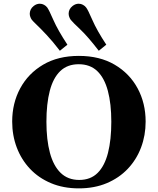

<svg xmlns="http://www.w3.org/2000/svg" viewBox="-20 -1012 860 1046"><path d="M409.7 14.2Q324.7 14.2 257.6 -14.2Q190.4 -42.5 143.3 -92.5Q96.2 -142.6 71.3 -208.5Q46.4 -274.4 46.4 -349.6Q46.4 -449.7 90.1 -530.8Q133.8 -611.8 215.1 -659.7Q296.4 -707.5 409.7 -707.5Q522.9 -707.5 604.5 -659.7Q686 -611.8 729.7 -530.8Q773.4 -449.7 773.4 -349.6Q773.4 -274.4 748.5 -208.5Q723.6 -142.6 676.3 -92.5Q628.9 -42.5 561.8 -14.2Q494.6 14.2 409.7 14.2ZM411.6 -31.7Q473.6 -31.7 512 -70.1Q550.3 -108.4 568.4 -179.4Q586.4 -250.5 586.4 -348.6Q586.4 -446.8 567.6 -517.1Q548.8 -587.4 509.8 -624.8Q470.7 -662.1 408.7 -662.1Q347.2 -662.1 308.3 -624.8Q269.5 -587.4 251.2 -517.1Q232.9 -446.8 232.9 -348.6Q232.9 -250.5 252 -179.4Q271 -108.4 310.5 -70.1Q350.1 -31.7 411.6 -31.7ZM306.2 -735.4Q266.6 -787.1 234.1 -821.5Q201.7 -856 180.7 -876Q159.7 -896 153.3 -904.3Q148.4 -911.1 145.3 -919.7Q142.1 -928.2 142.1 -937.5Q142.1 -948.7 147.2 -959.7Q152.3 -970.7 163.6 -979.5Q179.2 -991.7 196.8 -991.7Q209.5 -991.7 220 -985.8Q230.5 -980 237.3 -971.2Q246.6 -958.5 271 -902.8Q295.4 -847.2 347.2 -768.6ZM518.1 -735.4Q458.5 -813 416.7 -852.3Q375 -891.6 365.2 -904.3Q360.4 -911.1 357.2 -919.9Q354 -928.7 354 -938Q354 -949.2 359.1 -960Q364.3 -970.7 375.5 -979.5Q391.1 -991.7 408.7 -991.7Q421.4 -991.7 431.9 -985.8Q442.4 -980 449.2 -971.2Q459 -959 483.2 -903.1Q507.3 -847.2 559.1 -768.6Z"/></svg>

Font: Gelasio
Style: Bold
Weight: 700
Designer: Eben Sorkin
Foundry: Eben Sorkin
Version: Version 1.008